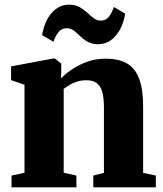

<svg xmlns="http://www.w3.org/2000/svg" viewBox="-20 -803 698 823"><path d="M85 -62.5V-439.5L27.5 -459.5V-518.5L207 -552H215.5L242.5 -530.5V-494L241 -466.5Q261.5 -488 290.8 -507.2Q320 -526.5 355.8 -539Q391.5 -551.5 432.5 -551.5Q488 -551.5 523.5 -531.5Q559 -511.5 576.2 -466.2Q593.5 -421 593.5 -345.5V-62L648 -50.5V0H380V-50.5L425.5 -62V-342.5Q425.5 -384.5 418 -410Q410.5 -435.5 394 -447.2Q377.5 -459 350.5 -459Q328.5 -459 310.2 -453.2Q292 -447.5 277.8 -438.8Q263.5 -430 253 -422V-62.5L307.5 -50.5V0H29.5V-50.5ZM160.5 -652.5Q170.5 -712 201.5 -747.5Q232.5 -783 276 -783Q302.5 -783 320.8 -772.8Q339 -762.5 353.5 -749Q368 -735.5 381.5 -725.2Q395 -715 411 -714.5Q431.5 -714 444.8 -729Q458 -744 468 -773L516.5 -744.5Q507 -686 476 -649.8Q445 -613.5 400.5 -613.5Q374.5 -613.5 356.2 -623.8Q338 -634 324 -647.8Q310 -661.5 296.5 -671.8Q283 -682 266 -682Q245.5 -682 232.5 -667.5Q219.5 -653 209 -624Z"/></svg>

Font: Merriweather 60pt Black
Style: Regular
Weight: 900
Version: Version 2.100